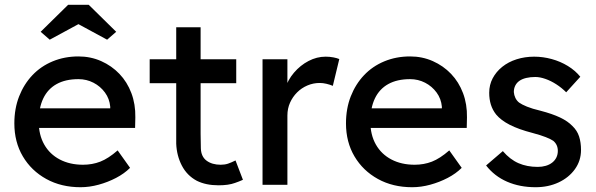

<svg xmlns="http://www.w3.org/2000/svg" viewBox="-20 -773 2492 803"><path d="M40 -257Q40 -319 60 -370Q80 -421 115.5 -458.5Q151 -496 200.5 -516.5Q250 -537 308 -537Q359 -537 403 -517.5Q447 -498 479.5 -464Q512 -430 529.5 -383.5Q547 -337 546 -282L545 -238H116L93 -320H456L441 -303V-327Q438 -360 419 -386Q400 -412 371 -427Q342 -442 308 -442Q254 -442 217 -421.5Q180 -401 161 -361.5Q142 -322 142 -264Q142 -209 165 -168.5Q188 -128 230 -106Q272 -84 327 -84Q366 -84 399.5 -97Q433 -110 472 -144L524 -71Q500 -47 465.5 -29Q431 -11 392.5 -0.5Q354 10 317 10Q236 10 173.5 -24.5Q111 -59 75.5 -119Q40 -179 40 -257ZM265 -753H351L466 -640L428 -607L308 -672L188 -607L150 -640Z M819 -425V-214Q819 -181 820 -153Q821 -118 844 -101Q867 -84 903 -84Q920 -84 933.5 -88.5Q947 -93 965 -102L996 -21Q978 -13 963 -8Q936 2 894 2Q841 2 803 -17Q762 -39 740.5 -80.5Q719 -122 717 -172V-425H606V-525H717V-659H819V-525H968V-425Z M1078 0V-525H1182V-360L1172 -400Q1183 -438 1209.5 -469Q1236 -500 1270.5 -518Q1305 -536 1342 -536Q1359 -536 1374.5 -533Q1390 -530 1399 -526L1372 -414Q1360 -419 1345.5 -422.5Q1331 -426 1317 -426Q1290 -426 1265.5 -415.5Q1241 -405 1222.5 -386.5Q1204 -368 1193 -343.5Q1182 -319 1182 -290V0Z M1427 -257Q1427 -319 1447 -370Q1467 -421 1502.5 -458.5Q1538 -496 1587.5 -516.5Q1637 -537 1695 -537Q1746 -537 1790 -517.5Q1834 -498 1866.5 -464Q1899 -430 1916.5 -383.5Q1934 -337 1933 -282L1932 -238H1503L1480 -320H1843L1828 -303V-327Q1825 -360 1806 -386Q1787 -412 1758 -427Q1729 -442 1695 -442Q1641 -442 1604 -421.5Q1567 -401 1548 -361.5Q1529 -322 1529 -264Q1529 -209 1552 -168.5Q1575 -128 1617 -106Q1659 -84 1714 -84Q1753 -84 1786.5 -97Q1820 -110 1859 -144L1911 -71Q1887 -47 1852.5 -29Q1818 -11 1779.5 -0.5Q1741 10 1704 10Q1623 10 1560.5 -24.5Q1498 -59 1462.5 -119Q1427 -179 1427 -257Z M2013 -81 2083 -141Q2113 -106 2148.5 -90.5Q2184 -75 2229 -75Q2247 -75 2262.5 -79.5Q2278 -84 2289.5 -93Q2301 -102 2307 -114.5Q2313 -127 2313 -142Q2313 -168 2294 -184Q2284 -191 2262.5 -199.5Q2241 -208 2207 -217Q2149 -232 2112 -251Q2075 -270 2055 -294Q2040 -313 2033 -335.5Q2026 -358 2026 -385Q2026 -418 2040.5 -445.5Q2055 -473 2080.5 -493.5Q2106 -514 2140.5 -525Q2175 -536 2214 -536Q2251 -536 2287.5 -526Q2324 -516 2355 -497Q2386 -478 2407 -452L2348 -387Q2329 -406 2306.5 -420.5Q2284 -435 2261 -443Q2238 -451 2219 -451Q2198 -451 2181 -447Q2164 -443 2152.5 -435Q2141 -427 2135 -415Q2129 -403 2129 -388Q2130 -375 2135.5 -363.5Q2141 -352 2151 -344Q2162 -336 2184 -327Q2206 -318 2240 -310Q2290 -297 2322.5 -281.5Q2355 -266 2374 -246Q2394 -227 2402 -202Q2410 -177 2410 -146Q2410 -101 2384.5 -65.5Q2359 -30 2316 -10Q2273 10 2220 10Q2154 10 2101 -13Q2048 -36 2013 -81Z"/></svg>

Font: Mach
Style: Regular
Weight: 400
Version: Version 1.002